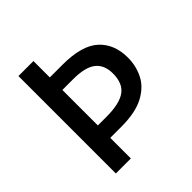

<svg xmlns="http://www.w3.org/2000/svg" viewBox="-191 -854 995 995"><g transform="rotate(-45 306.5 -357.0)"><path d="M564 -380Q564 -320 538 -268Q512 -216 451 -183.5Q390 -151 284 -151H205V0H95V-714H205V-594H298Q439 -594 501.5 -537Q564 -480 564 -380ZM269 -242Q363 -242 407 -273Q451 -304 451 -377Q451 -440 411.5 -471Q372 -502 285 -502H205V-242Z"/></g></svg>

Font: Noto Sans Adlam Medium
Style: Regular
Weight: 500
Version: Version 3.001